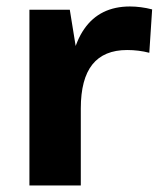

<svg xmlns="http://www.w3.org/2000/svg" viewBox="-20 -570 487 590"><path d="M70.4 -540H194.5L228.3 -331.1V0H70.4ZM190.9 -277.7Q190.9 -412.2 238.9 -481.1Q286.8 -550.1 379.4 -550.1Q395.9 -550.1 413.2 -547.8Q430.4 -545.6 447.5 -541.1L438.8 -407.8Q406.2 -416.3 370.7 -416.3Q299.4 -416.3 263.8 -371.8Q228.3 -327.2 228.3 -236.6Z"/></svg>

Font: Pathway Extreme 8pt Thin
Style: Regular
Weight: 100
Designer: Eduardo Rodriguez Tunni
Foundry: Eduardo Rodriguez Tunni
Version: Version 1.000